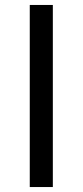

<svg xmlns="http://www.w3.org/2000/svg" viewBox="-20 -754 333 774"><path d="M100 0V-734H193V0Z"/></svg>

Font: Noto Sans SC
Style: Regular
Weight: 400
Designer: Ryoko NISHIZUKA  (kana, bopomofo & ideographs); Paul D. Hunt (Latin, Greek & Cyrillic); Sandoll Communications , Soo-you
Foundry: Adobe
Version: Version 2.002;hotconv 1.0.116;makeotfexe 2.5.65601